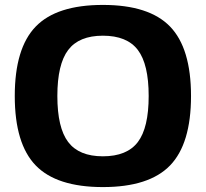

<svg xmlns="http://www.w3.org/2000/svg" viewBox="-20 -740 836 780"><path d="M125 -632Q210 -720 398 -720Q586 -720 671 -632Q756 -544 756 -350Q756 -156 671 -68Q586 20 398 20Q210 20 125 -68Q40 -156 40 -350Q40 -544 125 -632ZM398 -595Q301 -595 257 -537Q213 -479 213 -350Q213 -221 257 -163Q301 -105 398 -105Q496 -105 540 -163Q584 -221 584 -350Q584 -479 540 -537Q496 -595 398 -595Z"/></svg>

Font: Fivo Sans Modern
Style: Regular
Weight: 700
Designer: Alexander Slobzheninov
Foundry: Alexander Slobzheninov
Version: 1.0